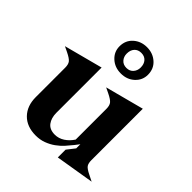

<svg xmlns="http://www.w3.org/2000/svg" viewBox="-208 -898 1048 1048"><g transform="rotate(45 315.5 -374.5)"><path d="M228 -506V-157Q228 -117 247 -91.5Q266 -66 306 -66Q336 -66 362 -83Q388 -100 406 -128V-365Q406 -390 396 -403Q386 -416 353 -432L322 -447L546 -506V-109Q546 -85 554.5 -72.5Q563 -60 594 -45L630 -27L406 10V-50L442 -96V-128L422 -102Q407 -83 389 -63Q371 -43 348 -26.5Q325 -10 297 0.5Q269 11 236 11Q167 11 127.5 -29.5Q88 -70 88 -138V-365Q88 -390 78 -403Q68 -416 35 -432L4 -447ZM325 -760Q371 -760 403 -731.5Q435 -703 435 -657Q435 -615 403.5 -586Q372 -557 325 -557Q278 -557 246.5 -586Q215 -615 215 -657Q215 -703 247 -731.5Q279 -760 325 -760ZM325 -600Q350 -600 364.5 -616.5Q379 -633 379 -657Q379 -684 364.5 -700Q350 -716 325 -716Q300 -716 285.5 -700Q271 -684 271 -657Q271 -633 285.5 -616.5Q300 -600 325 -600Z"/></g></svg>

Font: Redaction
Style: Bold
Weight: 700
Designer: Jeremy Mickel / Forest Young
Foundry: MCKL
Version: Version 2.001; Redaction Bold